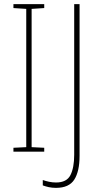

<svg xmlns="http://www.w3.org/2000/svg" viewBox="-20 -734 488 929"><path d="M194 0H45V-19L107 -22V-691L45 -695V-714H194V-695L133 -691V-22L194 -19ZM251 175Q232 175 216 171.5Q200 168 187 163V137Q201 142 217.5 145.5Q234 149 251 149Q303 149 321 113Q339 77 339 15V-714H365V20Q365 95 339.5 135Q314 175 251 175Z"/></svg>

Font: Noto Sans Devanagari UI Condensed Thin
Style: Regular
Weight: 100
Width: 3
Designer: Jelle Bosma - Monotype Design Team
Foundry: Monotype Imaging Inc.
Version: Version 2.004; ttfautohint (v1.8.4.7-5d5b)